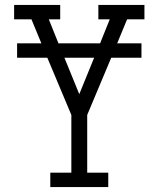

<svg xmlns="http://www.w3.org/2000/svg" viewBox="-20 -755 640 775"><path d="M183 0V-58H268V-291L171 -522H49V-580H147L107 -677H37V-735H223V-677H177L216 -580H384L423 -677H377V-735H563V-677H493L453 -580H551V-522H429L332 -291V-58H417V0ZM300 -375 360 -522H240Z"/></svg>

Font: Iosevka Etoile Light
Style: Regular
Weight: 300
Designer: Belleve Invis
Foundry: Belleve Invis
Version: Version 25.0.1; ttfautohint (v1.8.4)